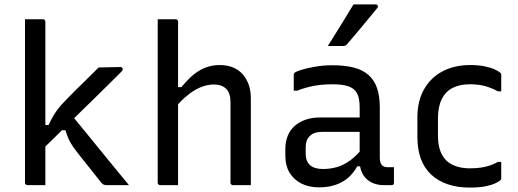

<svg xmlns="http://www.w3.org/2000/svg" viewBox="-20 -837 2340 868"><path d="M185 0Q171 0 158 0Q145 0 132 0Q119 0 104 0Q101 0 98.5 -1.5Q96 -3 94.5 -5Q93 -7 93 -11Q93 -91 93 -171Q93 -251 93 -331Q93 -411 93 -491Q93 -571 93 -651Q93 -683 93 -708.5Q93 -734 93 -750Q109 -750 122.5 -750Q136 -750 148.5 -750Q161 -750 174 -750Q178 -750 180 -748.5Q182 -747 183.5 -745Q185 -743 185 -739Q185 -647 185 -554.5Q185 -462 185 -369.5Q185 -277 185 -184.5Q185 -92 185 0ZM463 0Q454 0 448.5 -2.5Q443 -5 438 -11Q434 -16 423 -30Q412 -44 397.5 -62Q383 -80 367 -100.5Q351 -121 337 -138Q319 -161 307.5 -178Q296 -195 289 -211.5Q282 -228 276 -248H241L297 -325Q342 -271 385.5 -217Q429 -163 473 -109.5Q517 -56 563 0Q546 0 531.5 0Q517 0 501 0Q485 0 463 0ZM168 -272H200Q209 -292 218 -308Q227 -324 237 -337.5Q247 -351 258 -363.5Q269 -376 283 -390Q300 -408 322 -429.5Q344 -451 370.5 -477Q397 -503 426 -532L524 -534Q528 -534 530 -532.5Q532 -531 533.5 -529Q535 -527 535 -523Q535 -522 533.5 -519Q532 -516 526 -510Q494 -478 463 -447.5Q432 -417 401.5 -387Q371 -357 341.5 -328.5Q312 -300 283 -271Q254 -242 225.5 -214Q197 -186 168 -158Z M704 0Q701 0 698.5 -1.5Q696 -3 694.5 -5Q693 -7 693 -11Q693 -91 693 -170.5Q693 -250 693 -330.5Q693 -411 693 -491Q693 -571 693 -651Q693 -683 693 -708.5Q693 -734 693 -750Q709 -750 722.5 -750Q736 -750 748.5 -750Q761 -750 774 -750Q778 -750 780 -748.5Q782 -747 783.5 -745Q785 -743 785 -739Q785 -647 785 -554.5Q785 -462 785 -369.5Q785 -277 785 -184.5Q785 -92 785 0Q771 0 758 0Q745 0 732 0Q719 0 704 0ZM770 -348V-443H800Q818 -465 837 -483.5Q856 -502 877.5 -515.5Q899 -529 923 -536Q947 -543 973 -543Q1007 -543 1033.5 -532Q1060 -521 1077.5 -501Q1095 -481 1104.5 -453.5Q1114 -426 1114 -393Q1114 -345 1114 -297Q1114 -249 1114 -200.5Q1114 -152 1114 -103Q1114 -77 1114 -51.5Q1114 -26 1114 0Q1092 0 1073.5 0Q1055 0 1033 0Q1030 0 1027.5 -1.5Q1025 -3 1023.5 -5Q1022 -7 1022 -11Q1022 -72 1022 -132.5Q1022 -193 1022 -253.5Q1022 -314 1022 -375Q1022 -416 1002.5 -435.5Q983 -455 947 -455Q926 -455 904 -448.5Q882 -442 860 -429Q838 -416 815.5 -396Q793 -376 770 -348Z M1697 -351Q1697 -323 1697 -295Q1697 -267 1697 -238.5Q1697 -210 1697 -182Q1697 -154 1697 -126Q1697 -113 1699.5 -104Q1702 -95 1707 -90Q1712 -85 1719 -83Q1726 -81 1736 -81Q1738 -81 1740.5 -81Q1743 -81 1746 -81H1761Q1761 -63 1761 -46Q1761 -29 1761 -11Q1761 -5 1758 -2.5Q1755 0 1750 0Q1745 0 1734.5 0Q1724 0 1715 0Q1692 0 1672 -7Q1652 -14 1637 -28Q1622 -42 1614 -62.5Q1606 -83 1606 -111Q1606 -146 1606 -183.5Q1606 -221 1606 -256Q1606 -272 1606 -288Q1606 -304 1606 -320Q1606 -336 1606 -352Q1606 -392 1594.5 -414.5Q1583 -437 1556 -446.5Q1529 -456 1483 -456Q1454 -456 1427 -453Q1400 -450 1374.5 -443.5Q1349 -437 1323 -427H1308Q1308 -445 1308 -463Q1308 -481 1308 -499Q1308 -502 1309 -504Q1310 -506 1311 -507Q1316 -513 1341.5 -521Q1367 -529 1404.5 -535.5Q1442 -542 1483 -542Q1539 -542 1579.5 -531.5Q1620 -521 1646 -498Q1672 -475 1684.5 -439Q1697 -403 1697 -351ZM1362 -142Q1362 -108 1381.5 -90.5Q1401 -73 1440 -73Q1474 -73 1504.5 -82Q1535 -91 1564 -112.5Q1593 -134 1624 -172V-85H1595Q1578 -54 1553.5 -33Q1529 -12 1496 -1Q1463 10 1423 10Q1376 10 1342 -7.5Q1308 -25 1289 -56.5Q1270 -88 1270 -132V-164Q1270 -197 1281 -223.5Q1292 -250 1312.5 -268Q1333 -286 1362 -296Q1391 -306 1427 -306Q1462 -306 1494.5 -306Q1527 -306 1559 -306Q1591 -306 1624 -306Q1633 -306 1636.5 -295.5Q1640 -285 1641 -270Q1642 -255 1642 -241Q1605 -241 1573.5 -241Q1542 -241 1510 -241Q1478 -241 1440 -241Q1419 -241 1404.5 -236.5Q1390 -232 1380 -221Q1371 -213 1366.5 -200.5Q1362 -188 1362 -172ZM1578 -817Q1608 -817 1629.5 -817Q1651 -817 1678 -817Q1686 -817 1688 -811Q1690 -805 1685 -800Q1661 -771 1640.5 -746Q1620 -721 1599 -696Q1578 -671 1549 -637Q1547 -634 1542.5 -631.5Q1538 -629 1532 -629Q1513 -629 1496.5 -629Q1480 -629 1462 -629Q1481 -659 1500.5 -690.5Q1520 -722 1539.5 -753.5Q1559 -785 1578 -817Z M2105 -543Q2143 -543 2171.5 -537Q2200 -531 2218 -522.5Q2236 -514 2242 -508Q2245 -505 2245.5 -503Q2246 -501 2246 -497Q2246 -479 2246 -460.5Q2246 -442 2246 -424H2231Q2208 -437 2177.5 -446.5Q2147 -456 2104 -456Q2058 -456 2026 -439.5Q1994 -423 1977 -388.5Q1960 -354 1960 -303V-221Q1960 -185 1969.5 -157.5Q1979 -130 1998 -111Q2016 -94 2043 -85Q2070 -76 2104 -76Q2133 -76 2155.5 -79.5Q2178 -83 2196.5 -89.5Q2215 -96 2231 -105H2246Q2246 -86 2246 -67.5Q2246 -49 2246 -31Q2246 -29 2245.5 -27Q2245 -25 2243 -23Q2236 -16 2218.5 -8Q2201 0 2173 5.5Q2145 11 2104 11Q2048 11 2004 -4Q1960 -19 1929 -48Q1898 -77 1882.5 -119.5Q1867 -162 1867 -217V-306Q1867 -382 1898 -435Q1929 -488 1982.5 -515.5Q2036 -543 2105 -543Z"/></svg>

Font: Recursive
Style: Regular
Weight: 400
Version: Version 1.085